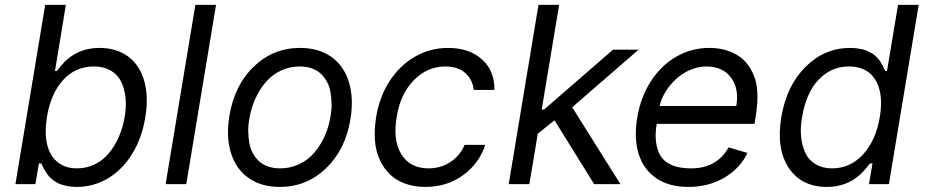

<svg xmlns="http://www.w3.org/2000/svg" viewBox="-20 -747 3760 779"><path d="M42.6 0 163.4 -727.3H247.2L203.1 -458.8H210.2Q232.6 -486.5 241.8 -495.7Q298.3 -552.6 383.5 -552.6Q452.1 -552.6 499.1 -518.3Q546.2 -484 564.8 -420.1Q583.5 -356.2 569.6 -271.3Q555.8 -186.1 515.6 -121.6Q475.5 -57.2 417.3 -22.9Q359 11.4 291.2 11.4Q270.6 11.4 252.8 7.8Q235.1 4.3 222.5 -0.7Q209.9 -5.7 198.5 -14.2Q187.1 -22.7 180.6 -29.7Q174 -36.6 167.3 -47.1Q160.5 -57.5 157.5 -63.4Q154.5 -69.2 150.2 -78.5Q148.4 -82 147.7 -83.8H137.8L123.6 0ZM170.5 -272.7Q160.5 -210.6 170.6 -163.9Q180.8 -117.2 212 -90.6Q243.3 -63.9 292.6 -63.9Q331 -63.9 364.2 -80.1Q397.4 -96.2 421.3 -124.8Q445.3 -153.4 461.8 -190.9Q478.3 -228.3 485.8 -272.7Q493.6 -316.1 489 -353.3Q484.4 -390.6 470.2 -418.1Q456 -445.7 427.9 -461.5Q399.9 -477.3 360.8 -477.3Q285.5 -477.3 235.6 -421.9Q185.7 -366.5 170.5 -272.7Z M856.5 -727.3 735.8 0H652L772.7 -727.3Z M1115.1 11.4Q1040.5 11.4 989.3 -24.3Q938.2 -60 917.4 -125.2Q896.7 -190.3 910.5 -275.6Q930.8 -400.9 1009.6 -476.7Q1088.4 -552.6 1197.4 -552.6Q1272 -552.6 1323.3 -516.9Q1374.6 -481.2 1395.2 -415.5Q1415.8 -349.8 1402 -264.2Q1381.7 -139.9 1302.9 -64.3Q1224.1 11.4 1115.1 11.4ZM1116.5 -63.9Q1158.4 -63.9 1194.2 -81Q1230.1 -98 1255.3 -127.7Q1280.5 -157.3 1297.4 -195Q1314.3 -232.6 1321 -275.6Q1326 -302.2 1325.3 -327.4Q1324.6 -352.6 1320.5 -375.2Q1316.4 -397.7 1305.9 -416.4Q1295.5 -435 1280.7 -448.7Q1266 -462.4 1244.3 -469.8Q1222.7 -477.3 1196 -477.3Q1154.1 -477.3 1118.3 -459.9Q1082.4 -442.5 1057.2 -412.6Q1032 -382.8 1015.3 -345Q998.6 -307.2 991.5 -264.2Q986.5 -237.6 987.2 -212.4Q987.9 -187.1 992 -165Q996.1 -142.8 1006.6 -124.1Q1017 -105.5 1031.8 -92.2Q1046.5 -78.8 1068.2 -71.4Q1089.8 -63.9 1116.5 -63.9Z M1706 11.4Q1660.5 11.4 1623.4 -2.1Q1586.3 -15.6 1561.1 -40.5Q1535.9 -65.3 1520.1 -100.3Q1504.3 -135.3 1501.2 -177.9Q1498.2 -220.5 1505.7 -269.9Q1518.8 -352.3 1559.8 -416.5Q1600.9 -480.8 1663 -516.7Q1725.1 -552.6 1798.3 -552.6Q1884.2 -552.6 1935.9 -505.7Q1987.6 -458.8 1985.8 -382.1H1902Q1898.1 -422.6 1868.6 -449.9Q1839.1 -477.3 1786.9 -477.3Q1713.1 -477.3 1658.6 -421.2Q1604 -365.1 1589.5 -272.7Q1573.2 -177.9 1608.5 -120.9Q1643.8 -63.9 1718.8 -63.9Q1767.8 -63.9 1806.6 -89.1Q1845.5 -114.3 1865.1 -159.1H1948.9Q1924.4 -84.2 1859 -36.4Q1793.7 11.4 1706 11.4Z M2044 0 2164.8 -727.3H2248.6L2177.9 -302.6H2187.5L2467.3 -545.5H2571L2301.5 -311.8L2497.2 0H2390.6L2229.8 -258.9L2161.9 -204.5L2127.8 0Z M2772.7 11.4Q2695 11.4 2643.1 -23.6Q2591.3 -58.6 2571.4 -121.8Q2551.5 -185 2565.3 -268.5Q2578.8 -351.6 2620 -416.2Q2661.2 -480.8 2723.2 -516.7Q2785.2 -552.6 2858 -552.6Q2887.4 -552.6 2913.9 -546.5Q2940.3 -540.5 2965.2 -527Q2990.1 -513.5 3008 -492.4Q3025.9 -471.2 3038.5 -440.9Q3051.1 -410.5 3052.9 -370.6Q3054.7 -330.6 3046.9 -279.8L3041.2 -244.3H2644.5Q2637.8 -204.5 2641.3 -174.4Q2644.9 -144.2 2655.2 -123.2Q2665.5 -102.3 2684.7 -89Q2703.8 -75.6 2728.5 -69.8Q2753.2 -63.9 2785.5 -63.9Q2836.3 -63.9 2874.6 -85.4Q2913 -106.9 2936.1 -149.1L3012.8 -126.4Q2982.6 -63.6 2918.7 -26.1Q2854.8 11.4 2772.7 11.4ZM2656.2 -316.8H2967.3Q2979.4 -387.1 2946 -432.2Q2912.6 -477.3 2845.2 -477.3Q2812.1 -477.3 2779.7 -463.1Q2747.2 -448.9 2722.5 -426Q2697.8 -403.1 2680.2 -374.5Q2662.6 -345.9 2656.2 -316.8Z M3335.2 11.4Q3231.9 11.4 3180.4 -65.5Q3128.9 -142.4 3149.9 -271.3Q3171.2 -399.1 3248.4 -475.9Q3325.6 -552.6 3429.7 -552.6Q3445.3 -552.6 3459.3 -550.4Q3473.4 -548.3 3484 -545.6Q3494.7 -543 3504.8 -537.5Q3514.9 -532 3521.7 -528.1Q3528.4 -524.1 3535.7 -516.2Q3543 -508.2 3546.5 -504.3Q3550.1 -500.4 3555.2 -491.3Q3560.4 -482.2 3561.8 -479.6Q3563.2 -476.9 3567.3 -468Q3571.4 -459.2 3571.7 -458.8H3578.8L3623.6 -727.3H3707.4L3586.6 0H3505.7L3519.9 -83.8H3509.9Q3485.8 -52.9 3469.8 -38.7Q3414.4 11.4 3335.2 11.4ZM3355.8 -63.9Q3430.4 -63.9 3482.2 -121.1Q3534.1 -178.3 3549.7 -272.7Q3565.3 -366.1 3532.5 -421.7Q3499.6 -477.3 3424 -477.3Q3372.5 -477.3 3332.2 -449.8Q3291.9 -422.2 3267.9 -377Q3244 -331.7 3234.4 -272.7Q3226.2 -229 3230.5 -190.9Q3234.7 -152.7 3248.4 -124.6Q3262.1 -96.6 3289.8 -80.3Q3317.5 -63.9 3355.8 -63.9Z"/></svg>

Font: Karasuma Gothic
Style: Italic
Weight: 400
Italic angle: -9.39999°
Designer: Rasmus Andersson / Ryoko Nishizuka
Foundry: Genbu
Version: Version 1.00